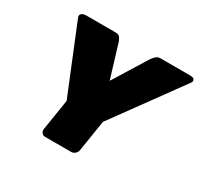

<svg xmlns="http://www.w3.org/2000/svg" viewBox="-148 -884 1111 1069"><g transform="rotate(30 408.0 -350.0)"><path d="M82.5 -677.5Q82.5 -687.5 92.9 -693.8Q103.3 -700 119.2 -700H306.7Q323.3 -700 331.2 -692.9Q339.2 -685.8 347.5 -666.7L413.3 -450L547.5 -666.7Q561.7 -685.8 571.7 -692.9Q581.7 -700 598.3 -700H785.8Q815.8 -700 815.8 -681.7V-679.2Q814.2 -671.7 810 -666.7L495 -233.3L463.3 -33.3Q461.7 -20 450.4 -10Q439.2 0 425 0H258.3Q245.8 0 237.9 -8.3Q230 -16.7 230 -28.3V-33.3L261.7 -233.3L85 -666.7Q82.5 -671.7 82.5 -677.5Z"/></g></svg>

Font: BoonTook Mon
Style: Italic
Weight: 400
Italic angle: -9°
Designer: Sungsit Sawaiwan
Foundry: FontUni
Version: Version 3.0